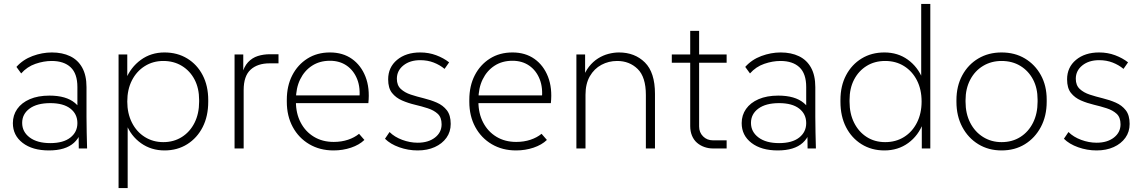

<svg xmlns="http://www.w3.org/2000/svg" viewBox="-20 -750 5772 970"><path d="M378 0 376 -165 371 -177V-310Q371 -378 337 -410Q303 -442 241 -442Q201 -442 159 -427.5Q117 -413 87 -379L63 -412Q96 -449 144.5 -467Q193 -485 242 -485Q295 -485 334.5 -466Q374 -447 395.5 -408Q417 -369 417 -310V-160Q417 -120 418 -80.5Q419 -41 420 0ZM227 10Q144 10 94.5 -28Q45 -66 45 -128Q45 -168 67 -199.5Q89 -231 130.5 -249Q172 -267 230 -267Q314 -267 358.5 -230Q403 -193 403 -133H396Q396 -67 353.5 -28.5Q311 10 227 10ZM234 -27Q300 -27 335.5 -55Q371 -83 371 -128Q371 -174 335.5 -201.5Q300 -229 234 -229Q167 -229 129.5 -201.5Q92 -174 92 -129Q92 -84 130 -55.5Q168 -27 234 -27Z M579 200V-475H623V-339L615 -348Q640 -410 691.5 -447.5Q743 -485 811 -485Q876 -485 926 -454.5Q976 -424 1004 -370Q1032 -316 1032 -245V-236Q1032 -163 1004 -108Q976 -53 926 -21.5Q876 10 811 10Q744 10 692.5 -26.5Q641 -63 617 -125L625 -134V200ZM805 -32Q858 -32 899 -58Q940 -84 963 -130Q986 -176 986 -236V-245Q986 -304 963 -348Q940 -392 899 -417Q858 -442 805 -442Q753 -442 711.5 -416Q670 -390 646.5 -344Q623 -298 623 -237Q623 -177 646.5 -130.5Q670 -84 711.5 -58Q753 -32 805 -32Z M1165 0V-475H1209V-370L1202 -372Q1212 -413 1233 -435.5Q1254 -458 1282.5 -467Q1311 -476 1344 -476H1387V-430H1342Q1281 -430 1246 -398Q1211 -366 1211 -295V0Z M1665 10Q1596 10 1542.5 -21.5Q1489 -53 1459 -108.5Q1429 -164 1429 -236V-246Q1429 -316 1456.5 -369.5Q1484 -423 1533 -454Q1582 -485 1647 -485Q1712 -485 1758 -452.5Q1804 -420 1826.5 -362.5Q1849 -305 1841 -229H1462V-268H1815L1795 -246Q1802 -306 1784.5 -350Q1767 -394 1731.5 -418.5Q1696 -443 1647 -443Q1595 -443 1556.5 -418Q1518 -393 1496.5 -349Q1475 -305 1475 -246V-236Q1475 -177 1499 -131Q1523 -85 1566 -59Q1609 -33 1666 -33Q1705 -33 1738 -44Q1771 -55 1794 -74L1821 -43Q1795 -18 1753.5 -4Q1712 10 1665 10Z M2090 10Q2042 10 1997 -6Q1952 -22 1925 -49L1948 -83Q1973 -58 2012 -43.5Q2051 -29 2090 -29Q2144 -29 2177.5 -55Q2211 -81 2211 -122Q2211 -157 2191.5 -175Q2172 -193 2141 -203Q2110 -213 2076 -221Q2042 -229 2011 -242.5Q1980 -256 1960.5 -280.5Q1941 -305 1941 -349Q1941 -410 1986 -447.5Q2031 -485 2103 -485Q2146 -485 2183.5 -471Q2221 -457 2249 -435L2226 -402Q2202 -422 2171 -434Q2140 -446 2103 -446Q2051 -446 2018 -419.5Q1985 -393 1985 -352Q1985 -319 2005 -300.5Q2025 -282 2055.5 -272Q2086 -262 2121 -253.5Q2156 -245 2187 -231.5Q2218 -218 2237.5 -193Q2257 -168 2257 -124Q2257 -84 2235.5 -54Q2214 -24 2176.5 -7Q2139 10 2090 10Z M2587 10Q2518 10 2464.5 -21.5Q2411 -53 2381 -108.5Q2351 -164 2351 -236V-246Q2351 -316 2378.5 -369.5Q2406 -423 2455 -454Q2504 -485 2569 -485Q2634 -485 2680 -452.5Q2726 -420 2748.5 -362.5Q2771 -305 2763 -229H2384V-268H2737L2717 -246Q2724 -306 2706.5 -350Q2689 -394 2653.5 -418.5Q2618 -443 2569 -443Q2517 -443 2478.5 -418Q2440 -393 2418.5 -349Q2397 -305 2397 -246V-236Q2397 -177 2421 -131Q2445 -85 2488 -59Q2531 -33 2588 -33Q2627 -33 2660 -44Q2693 -55 2716 -74L2743 -43Q2717 -18 2675.5 -4Q2634 10 2587 10Z M2892 0V-475H2936V-349H2923Q2935 -387 2955.5 -413Q2976 -439 3001.5 -455Q3027 -471 3054.5 -478Q3082 -485 3107 -485Q3187 -485 3238 -434.5Q3289 -384 3289 -276V0H3243V-270Q3243 -361 3201.5 -401.5Q3160 -442 3098 -442Q3055 -442 3018.5 -422.5Q2982 -403 2960 -365Q2938 -327 2938 -271V0Z M3581 0Q3559 0 3538 -7.5Q3517 -15 3501 -29Q3485 -43 3476 -64.5Q3467 -86 3467 -113V-594H3512V-111Q3512 -81 3532 -61Q3552 -41 3582 -41H3651V0ZM3374 -433V-475H3651V-433Z M4060 0 4058 -165 4053 -177V-310Q4053 -378 4019 -410Q3985 -442 3923 -442Q3883 -442 3841 -427.5Q3799 -413 3769 -379L3745 -412Q3778 -449 3826.5 -467Q3875 -485 3924 -485Q3977 -485 4016.5 -466Q4056 -447 4077.5 -408Q4099 -369 4099 -310V-160Q4099 -120 4100 -80.5Q4101 -41 4102 0ZM3909 10Q3826 10 3776.5 -28Q3727 -66 3727 -128Q3727 -168 3749 -199.5Q3771 -231 3812.5 -249Q3854 -267 3912 -267Q3996 -267 4040.5 -230Q4085 -193 4085 -133H4078Q4078 -67 4035.5 -28.5Q3993 10 3909 10ZM3916 -27Q3982 -27 4017.5 -55Q4053 -83 4053 -128Q4053 -174 4017.5 -201.5Q3982 -229 3916 -229Q3849 -229 3811.5 -201.5Q3774 -174 3774 -129Q3774 -84 3812 -55.5Q3850 -27 3916 -27Z M4448 10Q4383 10 4332.5 -21.5Q4282 -53 4254 -108Q4226 -163 4226 -236V-245Q4226 -316 4254.5 -370Q4283 -424 4333 -454.5Q4383 -485 4448 -485Q4516 -485 4566.5 -448.5Q4617 -412 4642 -350L4634 -340V-730H4680V0H4637V-137L4644 -129Q4620 -65 4568.5 -27.5Q4517 10 4448 10ZM4452 -32Q4506 -32 4547.5 -58Q4589 -84 4612.5 -130.5Q4636 -177 4636 -237Q4636 -298 4612.5 -344Q4589 -390 4547.5 -416Q4506 -442 4452 -442Q4399 -442 4358.5 -417Q4318 -392 4295 -348Q4272 -304 4272 -245V-236Q4272 -176 4295 -130Q4318 -84 4358.5 -58Q4399 -32 4452 -32Z M5040 10Q4974 10 4922.5 -21.5Q4871 -53 4841.5 -108.5Q4812 -164 4812 -236V-244Q4812 -315 4841.5 -369.5Q4871 -424 4922.5 -454.5Q4974 -485 5040 -485Q5107 -485 5158 -454.5Q5209 -424 5238.5 -370.5Q5268 -317 5268 -247V-236Q5268 -164 5238.5 -108.5Q5209 -53 5158 -21.5Q5107 10 5040 10ZM5040 -32Q5094 -32 5135 -58Q5176 -84 5199 -130Q5222 -176 5222 -236V-247Q5222 -305 5199 -348.5Q5176 -392 5135 -417Q5094 -442 5040 -442Q4988 -442 4946.5 -417Q4905 -392 4881.5 -347Q4858 -302 4858 -244V-236Q4858 -176 4881.5 -130Q4905 -84 4946.5 -58Q4988 -32 5040 -32Z M5520 10Q5472 10 5427 -6Q5382 -22 5355 -49L5378 -83Q5403 -58 5442 -43.5Q5481 -29 5520 -29Q5574 -29 5607.5 -55Q5641 -81 5641 -122Q5641 -157 5621.5 -175Q5602 -193 5571 -203Q5540 -213 5506 -221Q5472 -229 5441 -242.5Q5410 -256 5390.5 -280.5Q5371 -305 5371 -349Q5371 -410 5416 -447.5Q5461 -485 5533 -485Q5576 -485 5613.5 -471Q5651 -457 5679 -435L5656 -402Q5632 -422 5601 -434Q5570 -446 5533 -446Q5481 -446 5448 -419.5Q5415 -393 5415 -352Q5415 -319 5435 -300.5Q5455 -282 5485.5 -272Q5516 -262 5551 -253.5Q5586 -245 5617 -231.5Q5648 -218 5667.5 -193Q5687 -168 5687 -124Q5687 -84 5665.5 -54Q5644 -24 5606.5 -7Q5569 10 5520 10Z"/></svg>

Font: SUSE ExtraLight
Style: Regular
Weight: 250
Designer: Rene Bieder
Foundry: SUSE
Version: Version 1.000